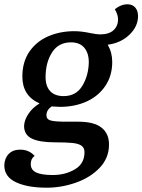

<svg xmlns="http://www.w3.org/2000/svg" viewBox="-52 -675 662 893"><path d="M-32 94Q-31 61 -11.5 41Q8 21 42 21Q83 21 109 50Q91 63 91 88Q91 115 116 127Q141 139 193 139Q252 139 296.5 112.5Q341 86 341 33Q341 13 327.5 3Q314 -7 285.5 -10Q257 -13 203 -13Q132 -13 96 -30.5Q60 -48 60 -89Q61 -117 80.5 -146Q100 -175 132 -194Q52 -229 52 -319Q52 -387 84.5 -434.5Q117 -482 172 -506Q227 -530 294 -530Q326 -530 369 -521Q399 -515 413 -515Q455 -515 476 -534.5Q497 -554 497 -585Q497 -607 482 -632Q510 -655 541 -655Q564 -655 577 -640Q590 -625 590 -600Q590 -552 550 -513.5Q510 -475 449 -467Q470 -431 470 -387Q470 -323 438 -275.5Q406 -228 351 -203Q296 -178 227 -178Q214 -178 188 -180Q164 -163 164 -139Q164 -120 184 -114.5Q204 -109 256 -109H312Q385 -109 420 -81.5Q455 -54 455 -3Q455 60 411.5 105.5Q368 151 301 174.5Q234 198 165 198Q76 198 22 172.5Q-32 147 -32 94ZM361 -386Q361 -428 340 -453Q319 -478 278 -478Q220 -478 190 -431Q160 -384 160 -316Q160 -274 181.5 -251Q203 -228 244 -228Q302 -228 331 -276Q360 -324 361 -386Z"/></svg>

Font: Sansita SW
Style: Italic
Weight: 400
Italic angle: -11°
Designer: Pablo Cosgaya
Foundry: Omnibus-Type
Version: Version 1.000